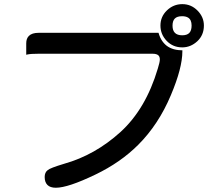

<svg xmlns="http://www.w3.org/2000/svg" viewBox="-20 -821 1040 915"><path d="M847.7 -743.7Q824.2 -743.7 813.2 -732.7Q802.2 -721.7 802.2 -698.7Q802.2 -675.8 813.7 -664.3Q825.2 -652.8 848.6 -652.8Q870.6 -652.8 881.8 -663.6Q893.1 -675.3 893.1 -699.2Q893.1 -727.1 876 -737.3Q865.2 -743.7 847.7 -743.7ZM951.7 -699.2Q951.7 -653.8 920.4 -624.5Q888.7 -595.2 848.6 -595.2Q804.2 -595.2 774.4 -626.2Q744.6 -657.2 744.6 -699.2Q744.6 -741.7 775.6 -771.5Q806.6 -801.3 848.9 -801.3Q891.1 -801.3 921.4 -770.5Q951.7 -739.7 951.7 -699.2ZM849.1 -576.2Q849.1 -497.1 794.4 -367.7Q735.8 -228 638.7 -130.9Q554.2 -46.4 434.1 11.2Q304.2 73.7 246.1 73.7Q219.2 73.7 206.1 60.5Q192.9 47.4 192.9 22.5Q192.9 0.5 207.5 -10.3Q218.8 -20.5 285.6 -40.5Q433.1 -82 554.2 -191.9Q674.8 -301.8 731.9 -493.7Q741.7 -524.9 741.7 -537.6Q741.7 -550.3 735.4 -556.6Q727.1 -564.9 707 -564.9H164.1Q126.5 -564.9 111.3 -561.5L105 -560.1V-614.7Q105 -637.2 117.7 -649.9Q132.3 -664.6 164.1 -664.6H735.4Q739.7 -650.4 744.1 -641.1Q752.9 -623 766.4 -609.9Q779.8 -596.7 799.3 -589.4Q818.8 -582 843.8 -581.5H849.1Z"/></svg>

Font: YuPearl-Medium
Style: Medium
Weight: 500
Designer: Max Yao
Foundry: Max-Everyday
Version: Version 1.011; ttfautohint (v1.8.3)